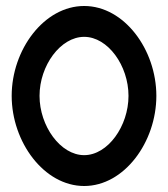

<svg xmlns="http://www.w3.org/2000/svg" viewBox="-20 -610 561 641"><path d="M19 -290C19 -136 127 11 261 11C395 11 502 -136 502 -290C502 -444 395 -590 261 -590C127 -590 19 -444 19 -290ZM112 -290C112 -391 182 -487 261 -487C340 -487 409 -391 409 -290C409 -189 340 -92 261 -92C182 -92 112 -189 112 -290Z"/></svg>

Font: Charger Pro
Style: ExBd
Weight: 400
Designer: Jasper
Foundry: Cannot Into Space Fonts
Version: Version 1.09